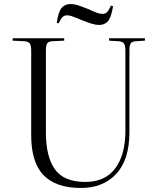

<svg xmlns="http://www.w3.org/2000/svg" viewBox="-20 -920 786 954"><path d="M382 14Q258 14 196.5 -49.5Q135 -113 135 -248V-668Q135 -693 128.5 -703Q122 -713 102 -715L43 -718V-730H299V-718L238 -715Q221 -714 214.5 -704.5Q208 -695 208 -666V-263Q208 -141 253 -78.5Q298 -16 403 -16Q503 -16 553 -84Q603 -152 603 -268V-668Q603 -693 596.5 -703Q590 -713 571 -715L522 -718V-730H700V-718L653 -715Q634 -713 628.5 -703Q623 -693 623 -666V-263Q623 -127 558 -56.5Q493 14 382 14ZM473 -796Q455 -796 436 -802Q417 -808 389 -819Q348 -836 335.5 -840Q323 -844 314 -844Q301 -844 292 -836.5Q283 -829 272 -804L262 -807Q270 -862 286.5 -881Q303 -900 331 -900Q348 -900 365.5 -894.5Q383 -889 413 -877Q451 -860 464.5 -855.5Q478 -851 490 -851Q501 -851 510 -858Q519 -865 531 -892L542 -889Q532 -831 515.5 -813.5Q499 -796 473 -796Z"/></svg>

Font: Literata 72pt Light
Style: Regular
Weight: 300
Designer: Latin by Veronika Burian and Jose Scaglione. Greek by Irene Vlachou. Cyrillic by Vera Evstafieva.
Foundry: TypeTogether
Version: Version 3.002